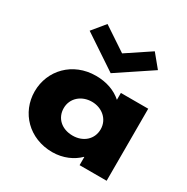

<svg xmlns="http://www.w3.org/2000/svg" viewBox="-189 -1005 1156 1184"><g transform="rotate(30 389.0 -412.5)"><path d="M651.9 -749 577.1 -840 408.8 -728 240.5 -840 165.7 -749 408.8 -587ZM59 -256C59 -406 174.5 -528 339.5 -528C415.4 -528 478.1 -505 524.3 -464V-513H719V0H526.5V-58H524.3C482.5 -16 416.5 15 339.5 15C174.5 15 59 -106 59 -256ZM265.8 -256C265.8 -186 318.6 -136 397.8 -136C473.7 -136 528.7 -186 528.7 -256C528.7 -327 470.4 -377 397.8 -377C324.1 -377 265.8 -327 265.8 -256Z"/></g></svg>

Font: Hussar
Style: BdWide
Weight: 700
Foundry: Cannot Into Space Fonts
Version: Version 2.00